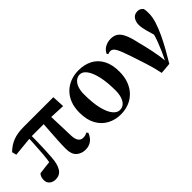

<svg xmlns="http://www.w3.org/2000/svg" viewBox="46 -1182 1817 1817"><g transform="rotate(-45 954.5 -273.5)"><path d="M127 16Q91 16 66.5 -4Q42 -24 42 -61Q42 -80 47.5 -97.5Q53 -115 66 -128Q104 -133 141.5 -137.5Q179 -142 221 -146L194 -116Q205 -174 210.5 -240Q216 -306 219 -369Q222 -432 224 -482H257Q257 -437 256 -380.5Q255 -324 253 -267.5Q251 -211 247 -164Q242 -75 213 -29.5Q184 16 127 16ZM28 -414 17 -459Q64 -506 122 -528.5Q180 -551 263 -551H661L667 -426L455 -435H241ZM527 17Q472 17 435.5 -16Q399 -49 399 -122Q399 -172 402.5 -232Q406 -292 410.5 -356.5Q415 -421 419 -482H513L523 -176Q525 -124 543 -101.5Q561 -79 588 -79Q607 -79 619.5 -82.5Q632 -86 646 -93L657 -78Q638 -30 605 -6.5Q572 17 527 17Z M999 17Q925 17 864 -15.5Q803 -48 767.5 -112.5Q732 -177 732 -273Q732 -344 753.5 -398Q775 -452 813 -488.5Q851 -525 901 -544Q951 -563 1009 -563Q1088 -563 1148 -531.5Q1208 -500 1241.5 -437Q1275 -374 1275 -280Q1275 -208 1253.5 -152.5Q1232 -97 1194 -59Q1156 -21 1106 -2Q1056 17 999 17ZM1020 -19Q1054 -19 1076.5 -39Q1099 -59 1111 -95.5Q1123 -132 1123 -179Q1123 -291 1105 -368.5Q1087 -446 1057 -486.5Q1027 -527 990 -527Q959 -527 935 -507Q911 -487 898 -450.5Q885 -414 885 -366Q885 -248 904 -171Q923 -94 954 -56.5Q985 -19 1020 -19Z M1549 12Q1531 -77 1505 -154.5Q1479 -232 1456 -304Q1425 -398 1403 -438.5Q1381 -479 1351 -479Q1333 -479 1317 -471L1308 -485Q1325 -522 1360 -540.5Q1395 -559 1435 -559Q1477 -559 1506 -540Q1535 -521 1556.5 -475.5Q1578 -430 1595 -350Q1614 -279 1632 -193.5Q1650 -108 1658 -16H1638L1646 -33Q1671 -83 1691.5 -129.5Q1712 -176 1729 -221Q1746 -266 1758.5 -313Q1771 -360 1780 -411L1771 -236Q1746 -317 1731 -373Q1716 -429 1716 -462Q1716 -506 1737 -535Q1758 -564 1798 -564Q1817 -564 1829.5 -558Q1842 -552 1855 -538Q1860 -522 1861 -507.5Q1862 -493 1862 -472Q1862 -424 1843.5 -365.5Q1825 -307 1795 -243.5Q1765 -180 1729.5 -117Q1694 -54 1660 2Z"/></g></svg>

Font: Noto Serif JP Black
Style: Regular
Weight: 900
Designer: Ryoko NISHIZUKA 西塚涼子 (kana & ideographs); Frank Grießhammer (Latin, Greek & Cyrillic); Wenlong ZHANG 张文龙 (bopomofo); San
Foundry: Adobe
Version: Version 2.003-H1;hotconv 1.1.1;makeotfexe 2.6.0